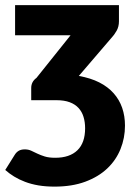

<svg xmlns="http://www.w3.org/2000/svg" viewBox="-41 -538 522 732"><path d="M0 0ZM78 -202.5Q78 -226.5 98 -241L228 -403.5H16.5V-518.5H412.5V-456.5Q412.5 -436.5 403.5 -420.5Q394.5 -404.5 382.5 -392L259.5 -248.5Q304.5 -240.5 337.5 -223.8Q370.5 -207 392.2 -182.5Q414 -158 424.8 -126.8Q435.5 -95.5 435.5 -59Q435.5 -12 418.5 30.2Q401.5 72.5 368 104.2Q334.5 136 284 154.8Q233.5 173.5 167 173.5Q133.5 173.5 105.5 168.8Q77.5 164 54.5 155.2Q31.5 146.5 12.8 135Q-6 123.5 -21 110L15 52.5Q21 42.5 30.2 37Q39.5 31.5 53.5 31.5Q67 31.5 77.8 36.5Q88.5 41.5 101 47.5Q113.5 53.5 129.5 58.5Q145.5 63.5 169.5 63.5Q224.5 63.5 254 35Q283.5 6.5 283.5 -49Q283.5 -72.5 277.5 -92.2Q271.5 -112 258.5 -126.2Q245.5 -140.5 224.8 -148.2Q204 -156 174 -156H78Z"/></svg>

Font: Lato Black
Style: Regular
Weight: 900
Designer: Lukasz Dziedzic
Foundry: tyPoland Lukasz Dziedzic
Version: Version 2.007; 2014-02-27